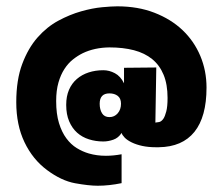

<svg xmlns="http://www.w3.org/2000/svg" viewBox="-20 -656 705 616"><path d="M642.6 -375Q642.6 -281.2 603.8 -232.9Q564.9 -184.6 489.3 -183.6H488.3Q488.3 -183.6 488.3 -183.6Q488.3 -183.6 487.8 -183.6Q487.8 -183.6 487.8 -183.6Q487.8 -183.6 487.8 -183.6Q487.8 -183.6 487.8 -183.6H487.3Q487.3 -183.6 487.3 -183.6Q487.3 -183.6 487.3 -183.6Q487.3 -183.6 486.8 -183.6Q486.8 -183.6 486.8 -183.6Q486.8 -183.6 486.8 -183.6Q486.8 -183.6 486.8 -183.6H486.3Q486.3 -183.6 486.3 -183.6Q486.3 -183.6 486.3 -183.6Q486.3 -183.6 486.3 -183.6H485.4Q485.4 -183.6 485.4 -183.6Q485.4 -183.6 485.4 -183.6Q485.4 -183.6 485.4 -183.6Q485.4 -183.6 485.4 -183.6Q485.4 -183.6 484.9 -183.6Q484.9 -183.6 484.9 -183.6Q484.9 -183.6 484.9 -183.6Q484.9 -183.6 484.4 -183.6Q484.4 -183.6 484.4 -183.6Q484.4 -183.6 484.4 -183.6Q484.4 -183.6 484.4 -183.6Q484.4 -183.6 484.4 -183.6H481Q481 -183.6 481 -183.6Q481 -183.6 481 -183.6Q481 -183.6 481 -183.6Q481 -183.6 481 -183.6Q481 -183.6 480.5 -183.6Q480.5 -183.6 480.5 -183.6H479.5Q456.5 -183.6 437 -187.7Q417.5 -191.9 402.8 -199Q388.2 -206.1 380.1 -214.4Q372.1 -222.7 370.1 -229.5Q359.9 -213.4 343.5 -207.8Q327.1 -202.1 311.5 -202.1Q287.1 -202.1 265.4 -209Q243.7 -215.8 227.5 -230.2Q211.4 -244.6 201.9 -266.8Q192.4 -289.1 192.4 -319.3Q192.4 -347.2 201.4 -367.9Q210.4 -388.7 226.6 -402.6Q242.7 -416.5 264.4 -423.6Q286.1 -430.7 311.5 -430.7Q330.6 -430.7 348.6 -421.1Q366.7 -411.6 377.9 -388.7V-438.5L481.4 -439.5L478.5 -262.7L491.2 -264.6Q498.5 -266.6 504.4 -275.4Q509.3 -282.7 513.4 -298.3Q517.6 -314 517.6 -341.8Q517.6 -385.3 504.9 -416Q492.2 -446.8 468.3 -466.3Q444.3 -485.8 409.7 -494.9Q375 -503.9 331.1 -503.9Q283.2 -503.4 245.6 -485.4Q229.5 -477.5 214.1 -465.3Q198.7 -453.1 186.8 -434.8Q174.8 -416.5 167.5 -391.1Q160.2 -365.7 160.2 -332Q160.2 -290.5 169.2 -261.2Q178.2 -231.9 192.9 -212.2Q207.5 -192.4 226.3 -180.9Q245.1 -169.4 265.1 -163.6Q290.5 -156.2 319.8 -156.2Q343.8 -156.2 370.1 -161.1V-68.4Q330.1 -60.1 293.5 -60.1Q265.1 -60.1 220.9 -68.1Q176.8 -76.2 130.9 -110.4Q85 -144.5 58.6 -199.7Q32.2 -254.9 32.2 -328.1Q32.2 -399.9 51.3 -450.7Q70.3 -501.5 100.3 -535.6Q130.4 -569.8 167.2 -589.6Q204.1 -609.4 240.2 -619.6Q276.4 -629.9 307.4 -632.8Q338.4 -635.7 356.4 -635.7Q422.4 -635.7 475.3 -615.2Q528.3 -594.7 565.4 -559.6Q602.5 -524.4 622.6 -476.8Q642.6 -429.2 642.6 -375ZM299.8 -323.2Q299.8 -304.7 307.4 -292.5Q314.9 -280.3 331.1 -280.3Q347.2 -280.3 357.7 -292.5Q368.2 -304.7 368.2 -323.2Q368.2 -340.3 357.7 -348.4Q347.2 -356.4 331.1 -356.4Q299.8 -356.4 299.8 -323.2Z"/></svg>

Font: Luckiest Guy
Style: Regular
Weight: 400
Designer: Astigmatic (AOETI)
Foundry: Astigmatic (AOETI)
Version: Version 1.000